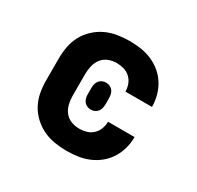

<svg xmlns="http://www.w3.org/2000/svg" viewBox="-124 -679 847 827"><g transform="rotate(30 300.0 -265.0)"><path d="M298 8Q268 8 238 3Q208 -2 181.5 -14.5Q155 -27 132.5 -48Q110 -69 96 -95Q82 -121 76.5 -150.5Q71 -180 71 -210V-320Q71 -350 76.5 -379.5Q82 -409 96 -435Q110 -461 132.5 -482Q155 -503 181.5 -515.5Q208 -528 238 -533Q268 -538 298 -538Q326 -538 354 -534Q382 -530 408 -519Q434 -508 456 -490Q478 -472 493 -448Q508 -424 515.5 -396.5Q523 -369 523 -341Q523 -340 523 -340Q523 -340 523 -340H391Q391 -340 391 -340Q391 -340 391 -340Q391 -358 384.5 -375.5Q378 -393 364.5 -405.5Q351 -418 333.5 -423Q316 -428 298 -428Q277 -428 257.5 -420.5Q238 -413 225.5 -397Q213 -381 208 -360.5Q203 -340 203 -320V-210Q203 -190 208 -169.5Q213 -149 225.5 -133Q238 -117 257.5 -109.5Q277 -102 298 -102Q316 -102 333.5 -107Q351 -112 364.5 -124.5Q378 -137 384.5 -154.5Q391 -172 391 -190Q391 -190 391 -190Q391 -190 391 -190H523Q523 -190 523 -190Q523 -190 523 -189Q523 -161 515.5 -133.5Q508 -106 493 -82Q478 -58 456 -40Q434 -22 408 -11Q382 0 354 4Q326 8 298 8ZM300 -198Q290 -198 281 -202Q272 -206 266 -214Q260 -222 258 -231.5Q256 -241 256 -251V-279Q256 -289 258 -298.5Q260 -308 266 -316Q272 -324 281 -328Q290 -332 300 -332Q310 -332 319 -328Q328 -324 334 -316Q340 -308 342 -298.5Q344 -289 344 -279V-251Q344 -241 342 -231.5Q340 -222 334 -214Q328 -206 319 -202Q310 -198 300 -198Z"/></g></svg>

Font: Iosevka Curly XBdEx
Style: Regular
Weight: 800
Width: 7
Monospace: yes
Designer: Belleve Invis
Foundry: Belleve Invis
Version: Version 11.1.0; ttfautohint (v1.8.3)